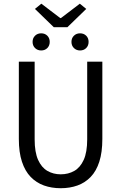

<svg xmlns="http://www.w3.org/2000/svg" viewBox="-20 -982 640 1014"><path d="M300.7 12Q252.5 12 212.2 -2.4Q171.9 -16.8 142.1 -47.5Q112.3 -78.2 95.9 -128Q79.5 -177.7 79.5 -248.2V-656.3H163V-245.9Q163 -178.1 181.2 -137.6Q199.4 -97.2 230.6 -79.3Q261.7 -61.4 300.7 -61.4Q340.7 -61.4 372.2 -79.3Q403.7 -97.2 422.1 -137.6Q440.5 -178.1 440.5 -245.9V-656.3H520.5V-248.2Q520.5 -177.7 504.5 -128Q488.5 -78.2 458.8 -47.5Q429.2 -16.8 389.1 -2.4Q348.9 12 300.7 12ZM197.4 -715.5Q178.1 -715.5 165.1 -728.2Q152.1 -741 152.1 -760.7Q152.1 -780.9 165.1 -793.4Q178.1 -806 197.4 -806Q217.3 -806 229.9 -793.4Q242.6 -780.9 242.6 -760.7Q242.6 -741 229.9 -728.2Q217.3 -715.5 197.4 -715.5ZM402.6 -715.5Q383.4 -715.5 370.4 -728.2Q357.4 -741 357.4 -760.7Q357.4 -780.9 370.4 -793.4Q383.4 -806 402.6 -806Q422.5 -806 435.2 -793.4Q447.9 -780.9 447.9 -760.7Q447.9 -741 435.2 -728.2Q422.5 -715.5 402.6 -715.5ZM263.9 -838.5 164.5 -934.9 198.4 -962.5 298 -886.7H302L401.6 -962.5L435.5 -934.9L336.1 -838.5Z"/></svg>

Font: Source Code Pro ExtraLight
Style: Regular
Weight: 200
Monospace: yes
Designer: Paul D. Hunt, Teo Tuominen
Foundry: Adobe
Version: Version 1.026;hotconv 1.1.0;makeotfexe 2.6.0